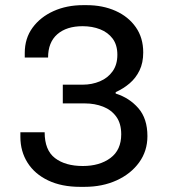

<svg xmlns="http://www.w3.org/2000/svg" viewBox="-20 -716 655 746"><path d="M291.5 10Q219.5 10 167.4 -14.8Q115.2 -39.5 87.2 -83.6Q59.2 -127.8 59.2 -184.2V-202H153.5Q153.5 -132.5 193.6 -101.8Q233.8 -71 301.8 -71Q367.2 -71 409.1 -102.1Q451 -133.2 451 -194.2Q451 -236 431.9 -262.5Q412.8 -289 380.5 -301.6Q348.2 -314.2 310 -314.2H224V-387H301.2Q337.2 -387 368.1 -400Q399 -413 417.5 -438.9Q436 -464.8 436 -503.2Q436 -541.2 417.8 -565.8Q399.5 -590.2 369 -602.2Q338.5 -614.2 301 -614.2Q238.5 -614.2 202.6 -582.9Q166.8 -551.5 166.8 -492.5H76.2V-510.2Q76.2 -567 106.5 -608.4Q136.8 -649.8 188 -672.9Q239.2 -696 303.2 -696H316.5Q379 -696 428.9 -673.8Q478.8 -651.5 507.6 -610.4Q536.5 -569.2 536.5 -512.2Q536.5 -472 522.2 -442.5Q508 -413 484 -392.4Q460 -371.8 429.5 -358V-352.5Q482.8 -335.8 517.8 -295.4Q552.8 -255 552.8 -187Q552.8 -129.2 520.6 -84.9Q488.5 -40.5 433.1 -15.2Q377.8 10 308.2 10Z"/></svg>

Font: Chivo Medium
Style: Regular
Weight: 500
Designer: Hector Gatti
Foundry: Omnibus-Type
Version: Version 2.002